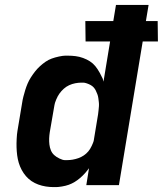

<svg xmlns="http://www.w3.org/2000/svg" viewBox="-20 -755 664 783"><path d="M199 8Q183 8 167 5.5Q151 3 136 -2.5Q121 -8 108.5 -16.5Q96 -25 86 -36.5Q76 -48 68.5 -62Q61 -76 56.5 -91Q52 -106 50 -122Q48 -138 47.5 -154Q47 -170 48 -189Q49 -208 51 -220L70 -334Q72 -348 75.5 -361.5Q79 -375 83 -388Q87 -401 92.5 -414Q98 -427 106 -439.5Q114 -452 123 -463.5Q132 -475 143 -485Q154 -495 165.5 -503Q177 -511 190.5 -516Q204 -521 220.5 -524.5Q237 -528 246 -528H257Q273 -528 288.5 -526Q304 -524 319 -518.5Q334 -513 346.5 -505Q359 -497 368.5 -485.5Q378 -474 386.5 -458.5Q395 -443 399 -434L402 -422L429 -586H329L328 -669H442L453 -735H586L575 -669H623L624 -586H562L465 0H332L343 -69Q335 -58 326 -48Q317 -38 306.5 -29Q296 -20 284.5 -13Q273 -6 260.5 -1.5Q248 3 232.5 5.5Q217 8 209 8ZM244 -102H254Q265 -102 276.5 -104Q288 -106 299.5 -110Q311 -114 321.5 -121Q332 -128 340 -137.5Q348 -147 354 -160Q360 -173 362 -180L380 -289Q381 -298 382 -306Q383 -314 383.5 -322.5Q384 -331 383 -339Q382 -347 381 -355Q380 -363 377 -371Q374 -379 370.5 -386Q367 -393 362 -398.5Q357 -404 350 -408Q343 -412 334 -415Q325 -418 320 -418H312Q300 -418 287 -415.5Q274 -413 262 -407.5Q250 -402 240 -393Q230 -384 222.5 -373.5Q215 -363 209 -348.5Q203 -334 202 -326L183 -216Q181 -203 180.5 -190.5Q180 -178 181.5 -165.5Q183 -153 187.5 -142Q192 -131 200.5 -123Q209 -115 222.5 -108.5Q236 -102 244 -102Z"/></svg>

Font: Iosevka Aile Extrabold Oblique
Style: Regular
Weight: 800
Italic angle: -9°
Designer: Belleve Invis
Foundry: Belleve Invis
Version: Version 31.1.0; ttfautohint (v1.8.4)